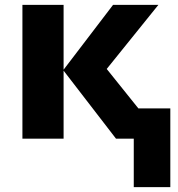

<svg xmlns="http://www.w3.org/2000/svg" viewBox="-20 -569 732 788"><path d="M529 199V0H456L241 -279V0H72V-549H241V-283L444 -549H630L418 -286L548 -124H679V199Z"/></svg>

Font: Noto Sans ExtraBold
Style: Regular
Weight: 800
Designer: Monotype Design Team
Foundry: Monotype Imaging Inc.
Version: Version 2.007